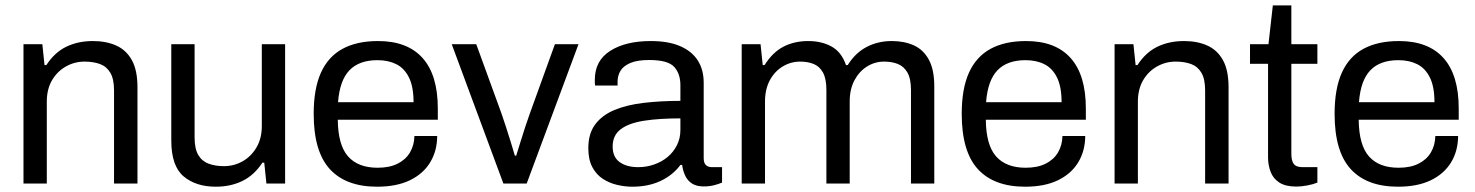

<svg xmlns="http://www.w3.org/2000/svg" viewBox="-20 -693 5568 725"><path d="M68.7 0V-526H139.9L148.1 -447.3H155.1Q186.2 -495.2 230.4 -516.6Q274.7 -538 330.9 -538Q380.9 -538 418.7 -521.1Q456.5 -504.3 477.8 -466.1Q499.1 -428 499.1 -363.3V0H410.6V-351.4Q410.6 -394.8 396.5 -418.4Q382.5 -441.9 357.6 -451.2Q332.6 -460.4 299.4 -460.4Q261.8 -460.4 229.1 -442.1Q196.4 -423.8 176.5 -390.1Q156.7 -356.3 156.7 -309.2V0Z M795 12Q719.5 12 673.1 -27.2Q626.8 -66.4 626.8 -162.7V-526H714.8V-174.6Q714.8 -131.2 728.8 -107.6Q742.8 -84.1 768 -74.8Q793.2 -65.6 825.9 -65.6Q863.5 -65.6 896 -83.9Q928.5 -102.2 948.6 -136.4Q968.6 -170.7 968.6 -216.8V-526H1056.6V0H986L977.8 -78.7H970.8Q939.7 -31.2 895.1 -9.6Q850.6 12 795 12Z M1404.1 12Q1286.2 12 1225.4 -54.5Q1164.5 -121 1164.5 -263Q1164.5 -358 1191.8 -418.5Q1219.1 -479 1273.2 -508.5Q1327.4 -538 1407.7 -538Q1518.5 -538 1575.9 -473.7Q1633.2 -409.5 1633.2 -283.2V-240.8H1255.5Q1256.5 -145.2 1294.3 -102.4Q1332.1 -59.6 1406 -59.6Q1450.8 -59.6 1481.5 -75Q1512.2 -90.4 1528.1 -117.4Q1544 -144.5 1544.9 -179.4H1630.9Q1630.5 -122.5 1603.9 -79.2Q1577.3 -36 1527.1 -12Q1476.9 12 1404.1 12ZM1256.5 -307.1H1541.6Q1541.6 -365.8 1524.2 -400.6Q1506.9 -435.4 1476.5 -450.6Q1446.2 -465.8 1405.4 -465.8Q1335.9 -465.8 1299.2 -427.3Q1262.6 -388.8 1256.5 -307.1Z M1880.8 0 1685.8 -526H1778.4L1874 -263.3Q1880.9 -244.4 1889.9 -215.9Q1898.8 -187.4 1908.3 -157.9Q1917.8 -128.3 1924.2 -105.1H1929.2Q1936.1 -127.2 1945.1 -156.5Q1954 -185.8 1963.6 -214.6Q1973.3 -243.4 1980.3 -263.3L2075.3 -526H2164.4L1968.8 0Z M2367.9 12Q2339.5 12 2310.1 5.1Q2280.6 -1.8 2256 -17.9Q2231.3 -34.1 2216.4 -62.4Q2201.5 -90.8 2201.5 -133.7Q2201.5 -188.2 2227.3 -223Q2253.1 -257.8 2299.6 -277.4Q2346.1 -296.9 2410.1 -304.5Q2474 -312.1 2549.2 -312.1V-371.6Q2549.2 -414.8 2525.6 -440.6Q2502 -466.4 2431.4 -466.4Q2385.6 -466.4 2359.3 -454.8Q2333.1 -443.3 2322.5 -425Q2312 -406.7 2312 -385.4V-370H2227.1Q2226.1 -375 2226.1 -380Q2226.1 -385 2226.1 -392Q2226.1 -464.1 2284.4 -501.1Q2342.7 -538 2437.2 -538Q2503.3 -538 2547.5 -519.1Q2591.7 -500.3 2614.4 -465.4Q2637.2 -430.4 2637.2 -380.6V-95.9Q2637.2 -76.9 2645.9 -69.4Q2654.6 -61.8 2667.6 -61.8H2706.5V-3.5Q2692.8 2.3 2675.7 6.6Q2658.5 11 2637.4 11Q2610.9 11 2594.1 0.7Q2577.3 -9.7 2568.1 -28.2Q2558.9 -46.7 2555.7 -70.1H2549.2Q2520.9 -31.7 2474.5 -9.8Q2428.1 12 2367.9 12ZM2389.8 -61.8Q2421.6 -61.8 2450.4 -72Q2479.2 -82.1 2501.1 -100.4Q2523 -118.7 2536.1 -144.7Q2549.2 -170.7 2549.2 -201.8V-246Q2468.5 -246 2411.2 -237Q2353.9 -227.9 2323.6 -204.8Q2293.4 -181.6 2293.4 -139.7Q2293.4 -99.8 2320 -80.8Q2346.6 -61.8 2389.8 -61.8Z M2780.7 0V-526H2851.9L2860.1 -447.3H2867.1Q2897.1 -495.2 2938.1 -516.6Q2979 -538 3031.9 -538Q3082.5 -538 3119.9 -517.4Q3157.3 -496.8 3174.5 -447.3H3181.1Q3209.7 -493.3 3252.3 -515.6Q3294.8 -538 3347.3 -538Q3394.8 -538 3430.8 -521.7Q3466.8 -505.4 3487.3 -467.8Q3507.9 -430.1 3507.9 -366.5V0H3419.9V-353Q3419.9 -395.9 3406.4 -419.2Q3392.9 -442.5 3370.3 -451.4Q3347.7 -460.4 3318.6 -460.4Q3283.6 -460.4 3254.2 -442.1Q3224.7 -423.8 3206.6 -390.1Q3188.5 -356.3 3188.5 -309.2V0H3100.5V-353Q3100.5 -395.9 3087.5 -419.2Q3074.5 -442.5 3052.4 -451.4Q3030.2 -460.4 3001.5 -460.4Q2966.1 -460.4 2935.7 -442.1Q2905.3 -423.8 2887 -390.1Q2868.7 -356.3 2868.7 -309.2V0Z M3851.1 12Q3733.2 12 3672.4 -54.5Q3611.5 -121 3611.5 -263Q3611.5 -358 3638.8 -418.5Q3666.1 -479 3720.2 -508.5Q3774.4 -538 3854.7 -538Q3965.5 -538 4022.9 -473.7Q4080.2 -409.5 4080.2 -283.2V-240.8H3702.5Q3703.5 -145.2 3741.3 -102.4Q3779.1 -59.6 3853 -59.6Q3897.8 -59.6 3928.5 -75Q3959.2 -90.4 3975.1 -117.4Q3991 -144.5 3991.9 -179.4H4077.9Q4077.5 -122.5 4050.9 -79.2Q4024.3 -36 3974.1 -12Q3923.9 12 3851.1 12ZM3703.5 -307.1H3988.6Q3988.6 -365.8 3971.2 -400.6Q3953.9 -435.4 3923.5 -450.6Q3893.2 -465.8 3852.4 -465.8Q3782.9 -465.8 3746.2 -427.3Q3709.6 -388.8 3703.5 -307.1Z M4188.7 0V-526H4259.9L4268.1 -447.3H4275.1Q4306.2 -495.2 4350.4 -516.6Q4394.7 -538 4450.9 -538Q4500.9 -538 4538.7 -521.1Q4576.5 -504.3 4597.8 -466.1Q4619.1 -428 4619.1 -363.3V0H4530.6V-351.4Q4530.6 -394.8 4516.5 -418.4Q4502.5 -441.9 4477.6 -451.2Q4452.6 -460.4 4419.4 -460.4Q4381.8 -460.4 4349.1 -442.1Q4316.4 -423.8 4296.5 -390.1Q4276.7 -356.3 4276.7 -309.2V0Z M4875.1 11.5Q4834.3 11.5 4810.9 -3.6Q4787.5 -18.7 4777.9 -44.2Q4768.2 -69.6 4768.2 -98.9V-452.2H4700.1V-526H4769.8L4786.3 -672.5H4856.2V-526H4954.5V-452.2H4856.2V-111.8Q4856.2 -86.6 4865.1 -74.2Q4874.1 -61.8 4898.8 -61.8H4954.5V-3.5Q4939.1 2.9 4916.6 7.2Q4894.2 11.5 4875.1 11.5Z M5259.1 12Q5141.2 12 5080.4 -54.5Q5019.5 -121 5019.5 -263Q5019.5 -358 5046.8 -418.5Q5074.1 -479 5128.2 -508.5Q5182.4 -538 5262.7 -538Q5373.5 -538 5430.9 -473.7Q5488.2 -409.5 5488.2 -283.2V-240.8H5110.5Q5111.5 -145.2 5149.3 -102.4Q5187.1 -59.6 5261 -59.6Q5305.8 -59.6 5336.5 -75Q5367.2 -90.4 5383.1 -117.4Q5399 -144.5 5399.9 -179.4H5485.9Q5485.5 -122.5 5458.9 -79.2Q5432.3 -36 5382.1 -12Q5331.9 12 5259.1 12ZM5111.5 -307.1H5396.6Q5396.6 -365.8 5379.2 -400.6Q5361.9 -435.4 5331.5 -450.6Q5301.2 -465.8 5260.4 -465.8Q5190.9 -465.8 5154.2 -427.3Q5117.6 -388.8 5111.5 -307.1Z"/></svg>

Font: Archivo Variable SemiBold
Style: Regular
Weight: 600
Designer: Hector Gatti
Foundry: Omnibus-Type
Version: Version 2.001